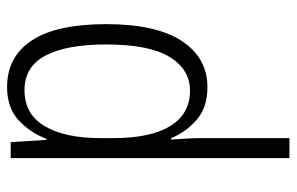

<svg xmlns="http://www.w3.org/2000/svg" viewBox="-164 -418 818 529"><g transform="rotate(-90 244.5 -153.0)"><path d="M270 -542Q353 -542 398 -474Q443 -406 443 -269Q443 -131 396.5 -60.5Q350 10 269 10Q213 10 179 -20Q145 -50 129 -90H125Q126 -72 127.5 -50.5Q129 -29 129 -8V236H74V-532H118L124 -434H127Q145 -480 179 -511Q213 -542 270 -542ZM261 -494Q195 -494 162 -438.5Q129 -383 129 -285V-249Q129 -146 162.5 -92Q196 -38 260 -38Q318 -38 352.5 -94Q387 -150 387 -269Q387 -378 356.5 -436Q326 -494 261 -494Z"/></g></svg>

Font: Noto Sans Condensed Light
Style: Regular
Weight: 300
Width: 3
Designer: Monotype Design Team
Foundry: Monotype Imaging Inc.
Version: Version 2.013; ttfautohint (v1.8.4.7-5d5b)